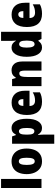

<svg xmlns="http://www.w3.org/2000/svg" viewBox="1265 -2065 1040 3610"><g transform="rotate(-90 1785.0 -260.0)"><path d="M226 0H55V-760H226Z M797 -278Q797 -201 772.5 -135Q748 -69 694.5 -29.5Q641 10 556 10Q477 10 423.5 -29Q370 -68 343 -133.5Q316 -199 316 -278Q316 -361 342 -425.5Q368 -490 422 -526.5Q476 -563 558 -563Q629 -563 683 -529.5Q737 -496 767 -432.5Q797 -369 797 -278ZM489 -277Q489 -203 505 -165Q521 -127 557 -127Q594 -127 609 -165Q624 -203 624 -278Q624 -352 609 -389Q594 -426 557 -426Q521 -426 505 -389Q489 -352 489 -277Z M1184 -563Q1265 -563 1311 -487Q1357 -411 1357 -276Q1357 -140 1309.5 -65Q1262 10 1185 10Q1141 10 1110.5 -9.5Q1080 -29 1059 -66H1053Q1055 -34 1057 -9Q1059 16 1059 36V240H888V-553H1025L1050 -482H1059Q1084 -528 1112.5 -545.5Q1141 -563 1184 -563ZM1124 -424Q1089 -424 1074 -392Q1059 -360 1059 -290V-263Q1059 -197 1073.5 -165.5Q1088 -134 1124 -134Q1184 -134 1184 -275Q1184 -352 1169 -388Q1154 -424 1124 -424Z M1660 -562Q1765 -562 1824.5 -497.5Q1884 -433 1884 -310V-225H1597Q1599 -121 1699 -121Q1742 -121 1777.5 -131Q1813 -141 1854 -164V-30Q1783 10 1676 10Q1554 10 1491 -61.5Q1428 -133 1428 -274Q1428 -416 1488.5 -489Q1549 -562 1660 -562ZM1665 -436Q1637 -436 1618.5 -414Q1600 -392 1598 -341H1727Q1727 -389 1710.5 -412.5Q1694 -436 1665 -436Z M2269 -563Q2345 -563 2389.5 -511.5Q2434 -460 2434 -360V0H2263V-306Q2263 -361 2252 -389Q2241 -417 2209 -417Q2169 -417 2155.5 -378.5Q2142 -340 2142 -250V0H1971V-553H2103L2123 -484H2132Q2175 -563 2269 -563Z M2696 10Q2616 10 2569 -66Q2522 -142 2522 -277Q2522 -413 2569 -488Q2616 -563 2695 -563Q2738 -563 2769 -542.5Q2800 -522 2822 -482H2827Q2824 -515 2822.5 -544.5Q2821 -574 2821 -595V-760H2992V0H2858L2829 -59H2821Q2796 -25 2768.5 -7.5Q2741 10 2696 10ZM2757 -130Q2794 -130 2809.5 -161.5Q2825 -193 2826 -263V-290Q2826 -356 2810.5 -388Q2795 -420 2757 -420Q2728 -420 2711.5 -384.5Q2695 -349 2695 -278Q2695 -202 2711.5 -166Q2728 -130 2757 -130Z M3314 -562Q3419 -562 3478.5 -497.5Q3538 -433 3538 -310V-225H3251Q3253 -121 3353 -121Q3396 -121 3431.5 -131Q3467 -141 3508 -164V-30Q3437 10 3330 10Q3208 10 3145 -61.5Q3082 -133 3082 -274Q3082 -416 3142.5 -489Q3203 -562 3314 -562ZM3319 -436Q3291 -436 3272.5 -414Q3254 -392 3252 -341H3381Q3381 -389 3364.5 -412.5Q3348 -436 3319 -436Z"/></g></svg>

Font: Noto Sans Khmer UI Condensed Black
Style: Regular
Weight: 900
Width: 3
Designer: Danh Hong and the Monotype Design Team
Foundry: Monotype Imaging Inc.
Version: Version 2.002; ttfautohint (v1.8.4.7-5d5b)